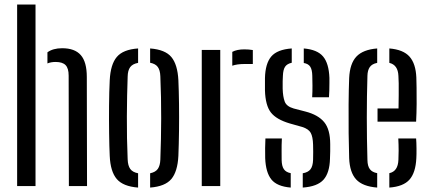

<svg xmlns="http://www.w3.org/2000/svg" viewBox="-20 -820 1896 846"><path d="M55.5 0V-800H136.5V0ZM283.5 0 282.5 -487Q282.5 -519 269 -533Q255.5 -547 225 -547Q204.5 -547 189 -540.5V-589.5Q213.5 -607.5 254 -607.5Q309.5 -607.5 336 -577.2Q362.5 -547 362.5 -481L363.5 0Z M463.5 -133Q461.5 -174 460.8 -233.2Q460 -292.5 460.5 -354.5Q461 -416.5 463.5 -466.5Q467 -536.5 494.8 -569.2Q522.5 -602 588.5 -606.5V-543Q564 -538.5 553.5 -524Q543 -509.5 542.5 -482.5Q539.5 -402.5 539 -306.5Q538.5 -210.5 542.5 -118Q543.5 -90 554 -75.5Q564.5 -61 588.5 -56.5V6.5Q522.5 1.5 494.5 -31.2Q466.5 -64 463.5 -133ZM641.5 6.5V-56.5Q665.5 -61.5 675.5 -76Q685.5 -90.5 686.5 -116.5Q690 -207 690.2 -298.2Q690.5 -389.5 686.5 -484Q685.5 -511 675.2 -525Q665 -539 641.5 -543.5V-606.5Q708 -601.5 735.2 -568.5Q762.5 -535.5 766 -466.5Q768 -421 768.8 -362.5Q769.5 -304 768.8 -244Q768 -184 766 -133Q762.5 -64 735 -31.2Q707.5 1.5 641.5 6.5Z M1003.5 -530.5V-591.5Q1024 -602.5 1056.5 -602.5Q1076.5 -602.5 1094 -599.5V-538H1057.5Q1025 -538 1003.5 -530.5ZM869 0V-600H950.5V0Z M1314 6.5V-56.5Q1337.5 -60.5 1348 -74Q1358.5 -87.5 1359.5 -115.5Q1360 -137.5 1360 -150.5Q1360 -163.5 1359.5 -182.5Q1358.5 -217.5 1349.2 -234.5Q1340 -251.5 1312 -260.5L1257 -276Q1197.5 -293.5 1173.5 -324.5Q1149.5 -355.5 1147.5 -421.5Q1147 -452.5 1147.5 -476Q1149 -540 1175.2 -571Q1201.5 -602 1265.5 -606.5V-543.5Q1245 -539 1236.2 -526Q1227.5 -513 1226.5 -486Q1226 -477 1225.5 -462Q1225 -447 1225.5 -429.5Q1226.5 -394 1234.5 -372.5Q1242.5 -351 1274 -342L1326 -328.5Q1382 -314 1408.5 -281.8Q1435 -249.5 1435 -185Q1435 -167 1435 -153.2Q1435 -139.5 1434 -121Q1432.5 -58.5 1405.5 -28.2Q1378.5 2 1314 6.5ZM1355.5 -391.5Q1357 -416 1356.8 -443Q1356.5 -470 1356 -486.5Q1355.5 -512.5 1347.2 -525.8Q1339 -539 1318.5 -542.5V-606.5Q1378 -601.5 1403.5 -571.2Q1429 -541 1431.5 -477Q1431.5 -469.5 1431.5 -453.8Q1431.5 -438 1431 -420.8Q1430.5 -403.5 1429.5 -391.5ZM1148.5 -123Q1148 -146.5 1148.2 -167.2Q1148.5 -188 1149.5 -210H1222Q1220.5 -179 1220.8 -155.8Q1221 -132.5 1221 -115Q1221.5 -88 1230.8 -74.5Q1240 -61 1261 -57V6.5Q1200.5 1.5 1175.8 -29.2Q1151 -60 1148.5 -123Z M1518.5 -123Q1517 -170.5 1516.2 -233.2Q1515.5 -296 1516 -360.2Q1516.5 -424.5 1518.5 -476Q1521.5 -540 1550.5 -570.8Q1579.5 -601.5 1642 -606.5V-543Q1619 -538.5 1609.2 -524.2Q1599.5 -510 1599 -486Q1593.5 -305 1599 -115Q1599.5 -88 1609.8 -74.5Q1620 -61 1642 -57V6.5Q1578 1.5 1549.5 -29.2Q1521 -60 1518.5 -123ZM1643.5 -284V-342H1736Q1736.5 -371 1736.8 -400.5Q1737 -430 1736.8 -453.2Q1736.5 -476.5 1735.5 -486Q1733.5 -534 1695.5 -543V-606.5Q1757 -601.5 1784.5 -570.5Q1812 -539.5 1814.5 -478.5Q1815 -467 1815.5 -434.8Q1816 -402.5 1815.8 -361.8Q1815.5 -321 1813.5 -284ZM1695.5 6.5V-57Q1733.5 -65 1735.5 -115.5Q1736.5 -130.5 1736.5 -156Q1736.5 -181.5 1735 -210H1813.5Q1815 -193 1815.2 -166Q1815.5 -139 1814.5 -123Q1811.5 -59.5 1784.5 -28.8Q1757.5 2 1695.5 6.5Z"/></svg>

Font: Big Shoulders Stencil Text
Style: Regular
Weight: 400
Designer: Patric King
Foundry: XO Type Co
Version: Version 1.000